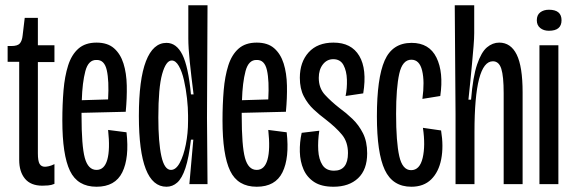

<svg xmlns="http://www.w3.org/2000/svg" viewBox="-20 -700 2178 730"><path d="M141 6Q97 6 75 -20.5Q53 -47 53 -92V-465H9V-525H23Q47 -525 55.5 -535Q64 -545 66 -565L74 -632H124V-528H187V-464H124V-117Q124 -88 130.5 -77Q137 -66 151 -66Q156 -66 165.5 -68Q175 -70 187 -76V-1Q176 4 163 5Q150 6 141 6Z M347 10Q275 10 246 -50.5Q217 -111 217 -242Q217 -303 221.5 -356.5Q226 -410 239 -451Q252 -492 278 -515Q304 -538 347 -538Q389 -538 413.5 -516.5Q438 -495 449.5 -458.5Q461 -422 462 -374.5Q463 -327 458 -275L290 -271Q290 -267 290 -261Q290 -145 302.5 -99.5Q315 -54 347 -54Q377 -54 388 -93Q399 -132 391 -206L461 -197Q472 -100 445 -45Q418 10 347 10ZM347 -472Q316 -473 304.5 -429.5Q293 -386 291 -319L391 -322Q395 -393 386 -433Q377 -473 347 -472Z M613 10Q508 10 508 -259Q508 -398 535 -467.5Q562 -537 613 -537Q651 -537 673.5 -492Q696 -447 706 -341H716Q707 -412 701.5 -465.5Q696 -519 696 -554V-680H769L767 -252L769 0H700L715 -169H706Q698 -100 685 -61Q672 -22 654 -6Q636 10 613 10ZM630 -54Q649 -54 663.5 -81Q678 -108 686.5 -150.5Q695 -193 695 -240V-261Q695 -290 691 -326Q687 -362 679.5 -395Q672 -428 660 -449Q648 -470 633 -470Q611 -470 596.5 -418.5Q582 -367 582 -253Q582 -159 593.5 -106.5Q605 -54 630 -54Z M956 10Q884 10 855 -50.5Q826 -111 826 -242Q826 -303 830.5 -356.5Q835 -410 848 -451Q861 -492 887 -515Q913 -538 956 -538Q998 -538 1022.5 -516.5Q1047 -495 1058.5 -458.5Q1070 -422 1071 -374.5Q1072 -327 1067 -275L899 -271Q899 -267 899 -261Q899 -145 911.5 -99.5Q924 -54 956 -54Q986 -54 997 -93Q1008 -132 1000 -206L1070 -197Q1081 -100 1054 -45Q1027 10 956 10ZM956 -472Q925 -473 913.5 -429.5Q902 -386 900 -319L1000 -322Q1004 -393 995 -433Q986 -473 956 -472Z M1248 10Q1202 10 1174.5 -8Q1147 -26 1134 -56Q1121 -86 1120 -122.5Q1119 -159 1127 -195L1194 -203Q1188 -164 1190 -129Q1192 -94 1206 -72.5Q1220 -51 1250 -51Q1303 -51 1303 -118Q1303 -160 1280.5 -187.5Q1258 -215 1218 -246Q1195 -263 1172.5 -284Q1150 -305 1135 -334Q1120 -363 1120 -404Q1120 -464 1153.5 -501Q1187 -538 1248 -538Q1316 -538 1346 -487.5Q1376 -437 1361 -345L1294 -335Q1300 -364 1299 -397Q1298 -430 1286 -452.5Q1274 -475 1247 -475Q1223 -475 1207.5 -455Q1192 -435 1192 -404Q1192 -365 1215.5 -339.5Q1239 -314 1271 -289Q1296 -271 1320 -248Q1344 -225 1360 -193.5Q1376 -162 1376 -117Q1376 -55 1341.5 -22.5Q1307 10 1248 10Z M1544 10Q1473 10 1443 -54Q1413 -118 1413 -258Q1413 -403 1442.5 -470Q1472 -537 1545 -537Q1612 -537 1639.5 -481Q1667 -425 1654 -335L1586 -324Q1595 -390 1585 -431.5Q1575 -473 1544 -473Q1510 -473 1498 -419.5Q1486 -366 1486 -267Q1486 -160 1498 -106.5Q1510 -53 1543 -53Q1576 -53 1587 -99.5Q1598 -146 1588 -214L1657 -204Q1667 -143 1657.5 -94.5Q1648 -46 1619.5 -18Q1591 10 1544 10Z M1712 0V-266L1709 -680H1783V-574Q1783 -555 1780.5 -524Q1778 -493 1774.5 -456Q1771 -419 1767.5 -383.5Q1764 -348 1761 -321H1771Q1778 -408 1794 -455Q1810 -502 1831.5 -520Q1853 -538 1878 -538Q1922 -538 1944.5 -492.5Q1967 -447 1967 -349V0H1895V-346Q1895 -410 1886 -438.5Q1877 -467 1854 -467Q1784 -467 1784 -198V0Z M2031 0V-528H2103V0ZM2067 -583Q2047 -583 2034 -593.5Q2021 -604 2021 -623Q2021 -643 2034 -653Q2047 -663 2067 -663Q2115 -663 2115 -623Q2115 -583 2067 -583Z"/></svg>

Font: Bricolage Grotesque 96pt Condensed Light
Style: Regular
Weight: 300
Width: 3
Designer: Mathieu Triay
Foundry: Atelier Triay
Version: Version 1.001; ttfautohint (v1.8.4.7-5d5b);gftools[0.9.33.de